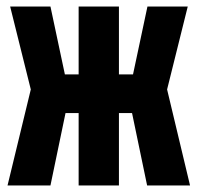

<svg xmlns="http://www.w3.org/2000/svg" viewBox="-20 -566 603 586"><path d="M3 0 74 -293 11 -546H134L178 -339H220V-546H343V-339H386L430 -546H553L490 -293L560 0H429L383 -221H343V0H220V-221H180L134 0Z"/></svg>

Font: Noto Sans Mono SemiCondensed
Style: Bold
Weight: 700
Width: 4
Designer: Monotype Design Team
Foundry: Monotype Imaging Inc.
Version: Version 2.014